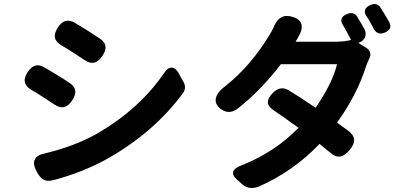

<svg xmlns="http://www.w3.org/2000/svg" viewBox="-20 -867 2000 957"><path d="M196 28Q180 19 165 -8Q120 -86 206 -103Q347 -137 455 -196Q582 -268 679 -362Q746 -427 799 -504Q816 -531 836 -530Q856 -529 872 -500L873 -497L894 -460Q911 -430 892 -403Q751 -211 521 -79Q395 -8 242 32Q215 38 196 28ZM253 -345Q241 -352 216 -369Q203 -378 196 -382Q187 -387 170 -399Q148 -412 138 -418Q80 -451 118 -508Q136 -534 155.5 -540Q175 -546 201 -531Q206 -528 217 -522Q252 -501 270 -490Q298 -473 329 -452Q376 -421 340 -367Q304 -311 253 -345ZM403 -567Q395 -572 378 -583Q357 -597 346 -604Q306 -630 286 -641Q257 -659 253.5 -680.5Q250 -702 269 -731Q302 -782 352 -754Q373 -741 419 -713Q430 -706 451 -692Q470 -680 479 -674Q527 -641 490 -588Q453 -532 403 -567Z M1188 52 1163 30Q1109 -17 1192 -46Q1352 -111 1468 -230Q1382 -292 1343 -318Q1315 -337 1315 -358Q1315 -379 1340 -404Q1377 -441 1417 -418Q1471 -386 1553 -330Q1636 -450 1660 -547H1520H1380Q1281 -417 1164 -325Q1120 -293 1079 -325Q1048 -349 1057 -381Q1065 -410 1101 -436Q1232 -539 1328 -701Q1334 -710 1343 -729Q1372 -804 1438 -783Q1514 -760 1465 -679Q1462 -673 1456 -664Q1454 -661 1453 -659H1553H1653Q1697 -659 1730 -668Q1708 -710 1690 -741Q1665 -779 1710 -797Q1743 -811 1761 -783Q1776 -758 1796 -723Q1807 -702 1800 -683Q1793 -664 1769 -654L1766 -653L1805 -629Q1820 -620 1824.5 -605.5Q1829 -591 1821 -575.5Q1813 -560 1805 -538Q1759 -393 1660 -256Q1668 -250 1683 -239Q1705 -224 1715 -216Q1744 -194 1745 -170.5Q1746 -147 1722 -118.5Q1698 -90 1676 -87Q1652 -83 1625 -107Q1615 -116 1593 -133Q1580 -144 1573 -150Q1442 -13 1272 62Q1223 82 1188 52ZM1843 -723Q1841 -727 1837 -735Q1829 -750 1824 -758Q1822 -763 1816.5 -771.5Q1811 -780 1808 -784Q1782 -822 1826 -842Q1860 -857 1878 -827Q1890 -808 1902 -788Q1908 -777 1920 -757Q1938 -722 1899 -705Q1862 -689 1843 -723Z"/></svg>

Font: GenSenRounded2 TW B
Style: Regular
Weight: 700
Version: Version 2.000;PS 2;hotconv 16.6.51;makeotf.lib2.5.65220 DEVE